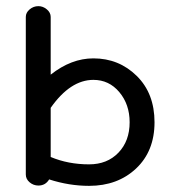

<svg xmlns="http://www.w3.org/2000/svg" viewBox="-20 -592 557 625"><path d="M105 12Q89 12 76.5 1.5Q64 -9 64 -24V-537Q64 -551 76.5 -561.5Q89 -572 105 -572Q120 -572 132.5 -561.5Q145 -551 145 -537V-349Q212 -402 284 -402Q367 -402 425 -345Q483 -288 483 -194Q483 -100 423 -43.5Q363 13 270 13Q205 13 140 -8Q128 12 105 12ZM284 -332Q209 -332 145 -241V-81Q202 -57 270 -57Q329 -57 365.5 -95Q402 -133 402 -194Q402 -252 368.5 -292Q335 -332 284 -332Z"/></svg>

Font: Hoogli Semibold
Style: Regular
Weight: 600
Designer: Anand Singh Naorem
Foundry: Brand New Type
Version: Version 1.00 b007